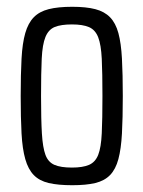

<svg xmlns="http://www.w3.org/2000/svg" viewBox="-20 -538 423 566"><path d="M193 8Q151 8 123.5 1.5Q96 -5 79.5 -22Q63 -39 54.5 -69Q46 -99 43.5 -144.5Q41 -190 41 -255Q41 -319 43.5 -365Q46 -411 54.5 -440.5Q63 -470 79.5 -487Q96 -504 123.5 -511Q151 -518 193 -518Q234 -518 261 -511Q288 -504 304.5 -487Q321 -470 329 -440.5Q337 -411 339.5 -365Q342 -319 342 -255Q342 -190 339.5 -144.5Q337 -99 329 -69Q321 -39 304.5 -22Q288 -5 261 1.5Q234 8 193 8ZM192 -44Q224 -44 242.5 -52Q261 -60 269.5 -81.5Q278 -103 280 -145Q282 -187 282 -255Q282 -323 280 -364.5Q278 -406 269.5 -428Q261 -450 242.5 -458Q224 -466 192 -466Q160 -466 141.5 -458.5Q123 -451 114 -429Q105 -407 103 -365Q101 -323 101 -255Q101 -186 103.5 -144.5Q106 -103 114 -81.5Q122 -60 140.5 -52Q159 -44 192 -44Z"/></svg>

Font: Saira ExtraCondensed
Style: Regular
Weight: 400
Width: 2
Designer: Hector Gatti with collaboration of the Omnibus-Type team
Foundry: Omnibus-Type
Version: Version 1.101